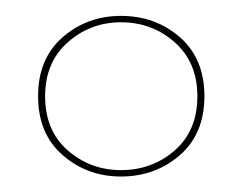

<svg xmlns="http://www.w3.org/2000/svg" viewBox="-20 -654 307 243"><path d="M133.1 -430.6Q90.3 -430.6 59.3 -457.7Q28.2 -484.7 28.2 -532.3Q28.2 -579.8 59.3 -606.9Q90.3 -633.9 133.1 -633.9Q176.6 -633.9 207.7 -606.9Q238.7 -579.8 238.7 -532.3Q238.7 -484.7 207.7 -457.7Q176.6 -430.6 133.1 -430.6ZM133.1 -438.7Q172.6 -438.7 201.2 -463.7Q229.8 -488.7 229.8 -532.3Q229.8 -575 201.2 -600.4Q172.6 -625.8 133.1 -625.8Q94.4 -625.8 65.7 -600.4Q37.1 -575 37.1 -532.3Q37.1 -488.7 65.7 -463.7Q94.4 -438.7 133.1 -438.7Z"/></svg>

Font: Playfair 144pt
Style: Bold
Weight: 700
Version: Version 2.001;gftools[0.9.30]